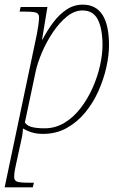

<svg xmlns="http://www.w3.org/2000/svg" viewBox="-25 -566 529 826"><path d="M134 -421Q137 -437 140 -457.5Q143 -478 143 -492Q143 -506 132 -511Q121 -516 81 -516H59L64 -536H179L156 -396H158Q178 -435 204 -469.5Q230 -504 261.5 -525Q293 -546 331 -546Q444 -546 444 -371Q444 -328 432.5 -276.5Q421 -225 398.5 -174.5Q376 -124 342 -82.5Q308 -41 262.5 -15.5Q217 10 160 10Q132 10 111.5 3.5Q91 -3 74 -13Q73 -4 72 7Q71 18 67 35L45 136Q42 149 39 165Q36 181 36 196Q36 210 47.5 215Q59 220 99 220H121L116 240H-5ZM167 -14Q213 -14 252 -37.5Q291 -61 321.5 -100.5Q352 -140 373 -187Q394 -234 405 -282.5Q416 -331 416 -371Q416 -442 396 -481.5Q376 -521 330 -521Q295 -521 262.5 -494.5Q230 -468 202.5 -427Q175 -386 156 -341.5Q137 -297 129 -261L82 -39Q91 -25 112 -19.5Q133 -14 167 -14Z"/></svg>

Font: Noto Serif Thin
Style: Italic
Weight: 100
Italic angle: -12°
Designer: Monotype Design Team
Foundry: Monotype Imaging Inc.
Version: Version 2.014; ttfautohint (v1.8.4.7-5d5b)